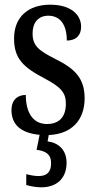

<svg xmlns="http://www.w3.org/2000/svg" viewBox="-20 -566 410 819"><path d="M156 233C220 233 264 197 264 128C264 74 230 43 183 37L188 10C286 6 341 -54 341 -147C341 -233 298 -274 215 -315C144 -351 119 -371 119 -424C119 -469 143 -499 186 -499C235 -499 265 -463 265 -393C305 -393 326 -416 326 -452C326 -502 284 -546 194 -546C102 -546 40 -495 40 -402C40 -316 79 -279 171 -231C238 -195 261 -172 261 -124C261 -70 235 -37 180 -37C120 -37 90 -87 90 -161C58 -161 29 -143 29 -96C29 -34 70 2 149 9L136 73C173 78 198 90 198 130C198 171 177 185 144 185C130 185 112 182 92 177V223C112 230 140 233 156 233Z"/></svg>

Font: Noto Serif Khmer ExtraCondensed Medium
Style: Regular
Weight: 500
Width: 2
Designer: Danh Hong and the Monotype Design Team
Foundry: Monotype Imaging Inc.
Version: Version 2.004